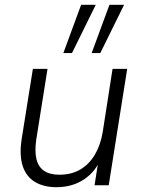

<svg xmlns="http://www.w3.org/2000/svg" viewBox="-20 -772 593 800"><path d="M215 8Q163 8 126.5 -13.5Q90 -35 75 -79Q60 -123 70 -191L117 -485H178L131 -190Q124 -141 132 -108.5Q140 -76 164 -60Q188 -44 227 -44Q278 -44 315 -66Q352 -88 375.5 -128Q399 -168 408 -222L449 -485H510L433 0H374L392 -115H402Q379 -57 330 -24.5Q281 8 215 8ZM362 -551 436 -752H497L398 -551ZM244 -551 318 -752H379L280 -551Z"/></svg>

Font: Nunito Sans 12pt ExtraLight 12pt Light
Style: Italic
Weight: 300
Italic angle: -9°
Version: Version 3.101;gftools[0.9.27]